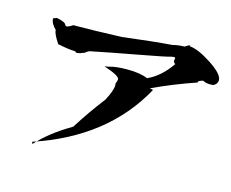

<svg xmlns="http://www.w3.org/2000/svg" viewBox="-88 -770 1027 853"><g transform="rotate(15 425.5 -344.0)"><path d="M124 -42Q181 -106 279 -163Q333 -248 386 -316Q412 -365 412 -389L411 -397Q417 -410 417 -418Q417 -434 344 -458L361 -461Q392 -471 446 -471Q506 -471 540 -456Q600 -483 645 -549Q636 -554 636 -563L638 -573Q638 -578 630 -578Q626 -578 618 -576Q606 -571 473.5 -546.5Q341 -522 274 -508Q258 -507 244 -494Q221 -484 210 -484Q203 -484 202 -489Q172 -489 120 -500Q93 -540 93 -557V-558Q68 -582 68 -605L84 -611Q123 -604 128 -591Q130 -586 135 -586Q144 -586 163 -599H183Q249 -599 385 -604Q520 -621 612 -628Q632 -634 665 -635Q681 -646 686 -646Q688 -646 688 -643V-642Q725 -640 788 -599Q851 -558 851 -530Q851 -513 833 -503L819 -502Q797 -502 784 -510Q762 -504 762 -498L763 -496Q660 -461 564 -416Q579 -414 579 -411L578 -410Q438 -157 120 -51Z"/></g></svg>

Font: Xiangcui Kesong Xiangcui Kesong
Style: Regular
Weight: 400
Version: Version 1.501;March 28, 2024;FontCreator 14.0.0.2814 64-bit